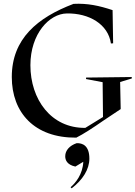

<svg xmlns="http://www.w3.org/2000/svg" viewBox="-20 -735 735 1042"><path d="M539 -79 635 -143 632 -290 695 -309V-317L447 -314V-306L537 -289L539 -100L443 -41C257 -39 145 -196 145 -381C145 -552 248 -661 343 -662C463 -664 567 -604 582 -499L594 -500L591 -680C519 -704 455 -718 379 -714C184 -640 44 -525 44 -317C44 -124 167 14 394 12C429 -5 489 -44 539 -79ZM389 169 432 143C429 211 390 258 363 281L369 287C429 241 465 184 465 126C465 55 428 41 396 42C358 55 334 81 334 113C334 133 343 159 389 169Z"/></svg>

Font: Mazius Display
Style: Regular
Weight: 400
Designer: Alberto Casagrande & Collletttivo
Foundry: Collletttivo
Version: Version 2.000;Glyphs 3.2 (3217)